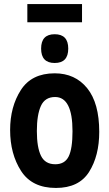

<svg xmlns="http://www.w3.org/2000/svg" viewBox="-20 -919 540 948"><path d="M385 -809V-899H115V-809ZM317 -679Q317 -750 250 -750Q183 -750 183 -679Q183 -608 250 -608Q317 -608 317 -679ZM470 -268Q470 -410 410.5 -483.5Q351 -557 250 -557Q136 -557 83 -474.5Q30 -392 30 -277Q30 -159 84 -75Q138 9 256 9Q370 9 420 -70.5Q470 -150 470 -268ZM162 -272Q162 -352 182 -396Q202 -440 252 -440Q338 -440 338 -271Q338 -185 319 -146.5Q300 -108 253 -108Q203 -108 182.5 -149.5Q162 -191 162 -272Z"/></svg>

Font: Noto Sans Mono UI Condensed
Style: Bold
Weight: 700
Width: 3
Designer: Monotype Design team
Foundry: Monotype Imaging Inc.
Version: 1.000